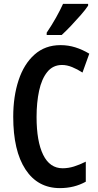

<svg xmlns="http://www.w3.org/2000/svg" viewBox="-20 -1050 506 987"><path d="M299 -716Q252 -716 223 -680Q194 -644 181 -583.5Q168 -523 168 -449Q168 -323 202 -254Q236 -185 302 -185Q331 -185 360 -194Q389 -203 421 -219V-116Q362 -83 288 -83Q174 -83 111 -179Q48 -275 48 -450Q48 -554 75.5 -637.5Q103 -721 157.5 -769.5Q212 -818 291 -818Q331 -818 367.5 -806.5Q404 -795 439 -774L404 -677Q378 -694 351 -705Q324 -716 299 -716ZM433 -1021Q420 -1001 396 -973.5Q372 -946 345.5 -918Q319 -890 297 -870H220V-882Q247 -922 268 -959.5Q289 -997 304 -1030H433Z"/></svg>

Font: Noto Sans Kannada UI ExtraCondensed SemiBold
Style: Regular
Weight: 600
Width: 2
Designer: Jelle Bosma - Monotype Design Team
Foundry: Monotype Imaging Inc.
Version: Version 2.005; ttfautohint (v1.8.4.7-5d5b)